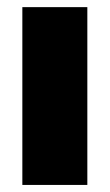

<svg xmlns="http://www.w3.org/2000/svg" viewBox="-20 -523 310 543"><path d="M43.2 0V-502.8H227V0Z"/></svg>

Font: TitilliumWeb ExtraLight
Style: Regular
Weight: 400
Designer: Mohamed Gaber, Accademia di Belle Arti di Urbino and others
Foundry: Kief Type Foundry, Accademia di Belle Arti di Urbino and others
Version: Version 3.000; ttfautohint (v1.8.2)